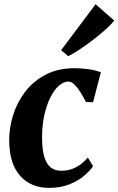

<svg xmlns="http://www.w3.org/2000/svg" viewBox="-20 -878 560 908"><path d="M212 10.5Q126 10.5 75.2 -46.5Q24.5 -103.5 23.5 -212Q23 -273 42 -333.8Q61 -394.5 99.5 -444.8Q138 -495 196.5 -525.2Q255 -555.5 333.5 -555.5Q362.5 -555.5 397.8 -550.8Q433 -546 457 -536L420 -394.5L386.5 -395.5Q374.5 -419.5 360.5 -441.8Q346.5 -464 332 -478.2Q317.5 -492.5 304.5 -492.5Q281.5 -492.5 258.8 -472.8Q236 -453 217.8 -416.5Q199.5 -380 188.8 -329.8Q178 -279.5 179 -219Q180 -166 190.5 -133.2Q201 -100.5 220.8 -85.5Q240.5 -70.5 269.5 -70.5Q298.5 -70.5 321.8 -79.2Q345 -88 363.2 -102.2Q381.5 -116.5 395.5 -133L420 -92Q406 -71 378 -47Q350 -23 308.2 -6.2Q266.5 10.5 212 10.5ZM269 -640.5 432 -858 520 -781Q512 -769.5 493.2 -751.5Q474.5 -733.5 449.2 -712.8Q424 -692 397 -672.2Q370 -652.5 345 -636.5Q320 -620.5 302.5 -612.5Z"/></svg>

Font: Merriweather 48pt ExtraBold
Style: Italic
Weight: 800
Italic angle: -7.8°
Version: Version 2.101